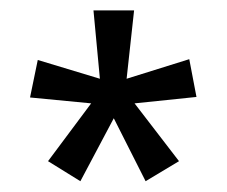

<svg xmlns="http://www.w3.org/2000/svg" viewBox="-20 -781 431 365"><path d="M234.9 -761.2 220.7 -631.3 339.8 -668.5 353.5 -596.7 235.8 -584.5 320.3 -474.6 256.8 -436.5 196.3 -556.2 132.8 -436.5 71.3 -474.6 153.3 -584.5 37.1 -595.7 51.8 -667 169.9 -631.3 157.7 -761.2Z"/></svg>

Font: Open Sans Condensed
Style: Regular
Weight: 400
Width: 3
Designer: Monotype Design Team
Foundry: Monotype Imaging Inc.
Version: Version 3.000